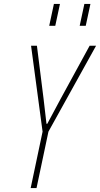

<svg xmlns="http://www.w3.org/2000/svg" viewBox="-20 -963 512 983"><path d="M137 0 198 -289 139 -729H169L203 -458L218 -329H222L291 -458L439 -729H472L228 -289L167 0ZM232 -831 256 -943H287L263 -831ZM388 -831 412 -943H443L419 -831Z"/></svg>

Font: Hubot Sans Condensed ExtraLight
Style: Italic
Weight: 200
Width: 3
Italic angle: -12.0243°
Designer: Deni Anggara
Foundry: GitHub, Inc., Subsidiary of Microsoft Corporation
Version: Version 2.000